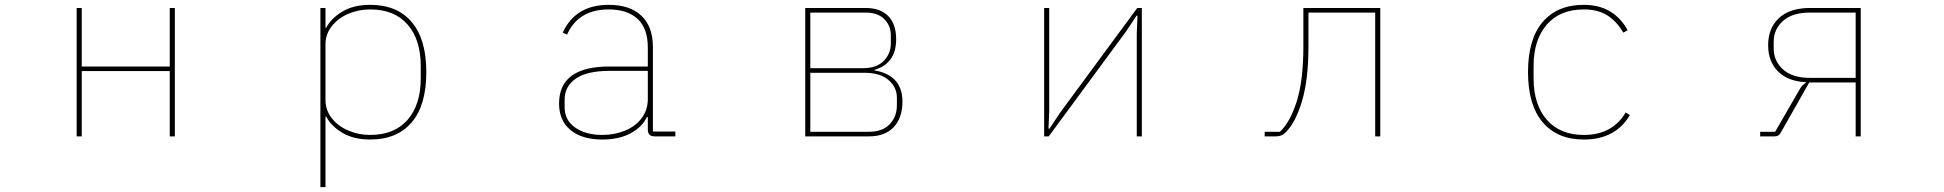

<svg xmlns="http://www.w3.org/2000/svg" viewBox="-20 -564 8040 794"><path d="M318 0H297V-531H318V-289H682V-531H703V0H682V-270H318Z M1305 210V-531H1326V-449H1329Q1349 -488 1395.5 -516Q1442 -544 1511 -544Q1622 -544 1682.5 -473Q1743 -402 1743 -266Q1743 -129 1682.5 -58Q1622 13 1511 13Q1442 13 1395.5 -15Q1349 -43 1329 -82H1326V210ZM1720 -240V-291Q1720 -400 1665.5 -462.5Q1611 -525 1511 -525Q1462 -525 1419.5 -506.5Q1377 -488 1351.5 -455Q1326 -422 1326 -381V-150Q1326 -109 1351.5 -76Q1377 -43 1419.5 -24.5Q1462 -6 1511 -6Q1611 -6 1665.5 -68.5Q1720 -131 1720 -240Z M2292 -136Q2292 -289 2500 -289H2659V-367Q2659 -447 2616.5 -486Q2574 -525 2497 -525Q2372 -525 2325 -421L2307 -429Q2360 -544 2497 -544Q2585 -544 2632.5 -499Q2680 -454 2680 -370V-20H2773V0H2689Q2673 0 2666 -7Q2659 -14 2659 -30V-80H2655Q2637 -40 2589 -13.5Q2541 13 2471 13Q2387 13 2339.5 -26Q2292 -65 2292 -136ZM2659 -155V-271H2501Q2408 -271 2361.5 -239Q2315 -207 2315 -152V-120Q2315 -67 2358.5 -36.5Q2402 -6 2471 -6Q2520 -6 2563 -23Q2606 -40 2632.5 -74Q2659 -108 2659 -155Z M3310 0V-531H3560Q3620 -531 3653 -498Q3686 -465 3686 -401Q3686 -302 3596 -275V-273Q3712 -253 3712 -144Q3712 -77 3676 -38.5Q3640 0 3573 0ZM3549 -282Q3605 -282 3634.5 -312Q3664 -342 3664 -385V-417Q3664 -458 3637 -485Q3610 -512 3560 -512H3331V-282ZM3573 -19Q3630 -19 3659.5 -50.5Q3689 -82 3689 -128V-160Q3689 -203 3654.5 -233Q3620 -263 3555 -263H3331V-19Z M4317 0H4298V-531H4319V-106L4316 -32H4320L4364 -98L4683 -531H4702V0H4681V-425L4684 -499H4680L4636 -433Z M5210 0V-19H5273Q5315 -58 5342.5 -144.5Q5370 -231 5370 -373V-531H5688V0H5667V-512H5391V-373Q5391 -233 5363.5 -143Q5336 -53 5294 -14Q5280 0 5256 0Z M6299 -266Q6299 -402 6359.5 -473Q6420 -544 6530 -544Q6653 -544 6711 -439L6693 -429Q6665 -477 6626 -501Q6587 -525 6530 -525Q6431 -525 6376.5 -462Q6322 -399 6322 -291V-240Q6322 -132 6376.5 -69Q6431 -6 6530 -6Q6648 -6 6703 -99L6720 -88Q6661 13 6530 13Q6420 13 6359.5 -58.5Q6299 -130 6299 -266Z M7259 0V-19H7321L7422 -194Q7434 -215 7448 -221V-224Q7373 -228 7332.5 -269Q7292 -310 7292 -377Q7292 -448 7337 -489.5Q7382 -531 7465 -531H7675V0H7654V-223H7462L7345 -17Q7340 -7 7333.5 -3.5Q7327 0 7317 0ZM7654 -242V-512H7465Q7392 -512 7353.5 -477.5Q7315 -443 7315 -392V-363Q7315 -312 7353.5 -277Q7392 -242 7465 -242Z"/></svg>

Font: IBM Plex Sans JP Thin
Style: Regular
Weight: 100
Designer: Mike Abbink; Paul van der Laan; Pieter van Rosmalen; Wujin Sim; Yejin Wi; Jinhee Kim; Boomi Park; Yona Kim; Kichan Ma
Foundry: Sandoll Inc.
Version: Version 1.001